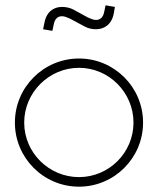

<svg xmlns="http://www.w3.org/2000/svg" viewBox="-20 -693 593 722"><path d="M311 -627 256 -657C243 -664 227 -667 213 -667C183 -667 155 -650 147 -607L142 -583L177 -577L182 -601C186 -623 198 -632 213 -632C222 -632 232 -628 243 -623L299 -593C312 -586 327 -583 341 -583C371 -583 400 -600 408 -643L412 -667L377 -673L372 -649C368 -627 356 -618 341 -618C332 -618 322 -622 311 -627ZM71 -232C71 -345 164 -438 277 -438C390 -438 482 -345 482 -232C482 -119 390 -27 277 -27C164 -27 71 -119 71 -232ZM277 -473C144 -473 36 -365 36 -232C36 -99 144 9 277 9C410 9 518 -99 518 -232C518 -365 410 -473 277 -473Z"/></svg>

Font: Rawengulk
Style: Regular
Weight: 400
Version: Version 0.9